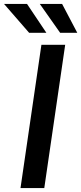

<svg xmlns="http://www.w3.org/2000/svg" viewBox="-52 -949 410 969"><path d="M51.5 0 157 -723H277L171.5 0ZM261.5 -929 338 -783.5H251.5L149 -929ZM84.5 -929 182 -783.5H95L-31.5 -929Z"/></svg>

Font: Public Sans SemiBold
Style: Italic
Weight: 600
Italic angle: -8°
Designer: The Public Sans project authors (U.S. Web Design System). Libre Franklin designed by Pablo Impallari and Rodrigo Fuenzal
Version: Version 1.007; ttfautohint (v1.8.1) -l 8 -r 50 -G 200 -x 14 